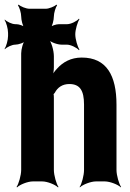

<svg xmlns="http://www.w3.org/2000/svg" viewBox="-43 -788 564 834"><path d="M258 -423C304 -423 322 -395 322 -334V-50C322 -26 312 11 303 24L304 26C316 14 351 0 374 0H412C435 0 470 14 482 26L483 24C474 11 463 -26 463 -50V-333C463 -460 420 -538 312 -538C265 -538 230 -518 205 -490C195 -480 184 -464 180 -455L184 -453C188 -463 191 -481 191 -496V-544C191 -568 180 -608 167 -620L165 -618C175 -605 206 -594 225 -594H248C264 -594 291 -581 300 -570L302 -573C294 -584 284 -618 284 -639C284 -659 294 -693 302 -704L300 -707C291 -696 265 -683 249 -683H214C201 -683 179 -676 173 -668L176 -665C184 -673 191 -701 191 -717C191 -732 199 -757 205 -765L202 -768C194 -760 170 -750 156 -750H85C70 -750 46 -760 38 -768L35 -765C41 -757 49 -732 49 -717C49 -701 56 -673 64 -665L67 -668C61 -676 39 -683 27 -683H23C9 -683 -14 -694 -22 -703L-23 -701C-16 -691 -8 -663 -8 -645V-632C-8 -614 -16 -586 -23 -576L-22 -574C-14 -583 9 -594 23 -594C37 -594 62 -602 69 -612L67 -614C57 -605 49 -574 49 -556V-50C49 -26 38 11 29 24L31 26C43 14 77 0 100 0H140C163 0 197 14 209 26L211 24C202 11 191 -26 191 -50V-362C191 -365 191 -379 189 -380L187 -377C188 -376 193 -383 195 -385C207 -408 228 -423 258 -423Z"/></svg>

Font: Asimov
Style: EdgeExtreme
Weight: 500
Designer: Google
Version: Version 2.000980: 2014